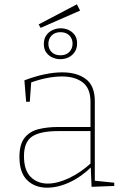

<svg xmlns="http://www.w3.org/2000/svg" viewBox="-20 -863 574 889"><path d="M419 -19 412 -27 509 -17V-2L404 2L400 -94L404 -91Q358 -45 303.5 -19.5Q249 6 198 6Q141 6 105.5 -29Q70 -64 70 -136Q70 -195 94 -225Q118 -255 158.5 -265Q199 -275 248 -275H406L399 -268V-391Q399 -454 363 -481.5Q327 -509 267 -509Q234 -509 196 -501.5Q158 -494 118 -479L125 -490L118 -392H101L93 -491Q140 -509 184.5 -518.5Q229 -528 268 -528Q336 -528 377.5 -497Q419 -466 419 -394ZM91 -140Q91 -75 122 -44Q153 -13 201 -13Q246 -13 300 -38.5Q354 -64 404 -110L399 -99V-263L406 -256H250Q165 -256 128 -230.5Q91 -205 91 -140ZM168 -734 159 -750 336 -843 351 -814ZM259 -589Q241 -589 223.5 -596.5Q206 -604 194.5 -619.5Q183 -635 183 -659Q183 -683 194 -699Q205 -715 223 -723.5Q241 -732 261 -732Q280 -732 297 -724.5Q314 -717 325.5 -701.5Q337 -686 337 -662Q337 -639 326 -622.5Q315 -606 297.5 -597.5Q280 -589 259 -589ZM260 -607Q286 -607 301 -622.5Q316 -638 316 -661Q316 -684 301 -699Q286 -714 260 -714Q234 -714 219 -698.5Q204 -683 204 -660Q204 -637 219 -622Q234 -607 260 -607Z"/></svg>

Font: Bitter Thin
Style: Regular
Weight: 100
Designer: Sol Matas, and Bitter project Authors
Foundry: Sol Matas
Version: Version 2.002